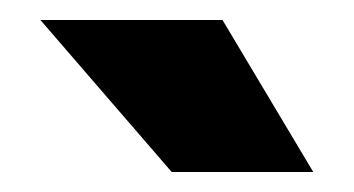

<svg xmlns="http://www.w3.org/2000/svg" viewBox="-20 -720 350 190"><path d="M200.2 -700.2 290 -549.8H149.9L20 -700.2Z"/></svg>

Font: Fivo Sans Heavy
Style: Regular
Weight: 900
Designer: Alexander Slobzheninov
Foundry: Alexander Slobzheninov
Version: 1.0